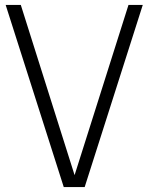

<svg xmlns="http://www.w3.org/2000/svg" viewBox="-20 -760 602 780"><path d="M502 -740H560L324 0H239L3 -740H64.5L283 -48.5Z"/></svg>

Font: Encode Sans Condensed Light
Style: Regular
Weight: 300
Width: 3
Designer: Multiple Designers
Foundry: Impallari Type
Version: Version 2.000